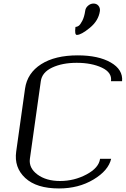

<svg xmlns="http://www.w3.org/2000/svg" viewBox="-20 -1062 708 1082"><path d="M668 -604.5H605.5Q612.3 -653.3 554.2 -680.7Q496.1 -708 412.1 -708Q331.1 -708 273.9 -681.2Q216.8 -654.3 210 -604.5L148.4 -167Q141.6 -115.2 190.9 -78.6Q240.2 -42 318.4 -42Q398.4 -42 467.8 -79.1Q537.1 -116.2 543.9 -167H606.4Q590.8 -100.6 506.8 -50.3Q422.9 0 312.5 0Q185.5 0 122.1 -59.1Q58.6 -118.2 71.3 -208L121.1 -562.5Q133.8 -650.4 211.9 -700.2Q290 -750 418 -750Q534.2 -750 604 -710Q673.8 -669.9 668 -604.5ZM543 -1000Q535.2 -945.3 486.3 -905.3Q437.5 -865.2 413.1 -865.2Q399.4 -865.2 405.3 -910.2Q414.1 -910.2 423.3 -916.5Q432.6 -922.9 443.8 -944.8Q455.1 -966.8 460 -1000Q461.9 -1017.6 476.1 -1029.8Q490.2 -1042 506.8 -1042Q524.4 -1042 534.7 -1029.8Q544.9 -1017.6 543 -1000Z"/></svg>

Font: okolaks
Style: RegularItalic
Weight: 500
Italic angle: -8°
Version: Version 000.6.0